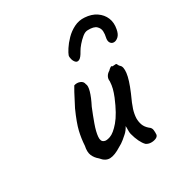

<svg xmlns="http://www.w3.org/2000/svg" viewBox="-145 -700 768 813"><g transform="rotate(-30 238.5 -294.0)"><path d="M338 -2Q328 -12 319.5 -29.5Q311 -47 305 -70Q303 -78 303.5 -90.5Q304 -103 303 -109Q300 -102 293.5 -93.5Q287 -85 281 -80Q277 -76 263 -64.5Q249 -53 235 -46Q202 -25 179 -24Q156 -23 137 -47Q121 -60 113.5 -77.5Q106 -95 112 -123Q114 -158 122 -191.5Q130 -225 155 -281Q176 -322 187 -342.5Q198 -363 201 -367Q216 -372 230 -366.5Q244 -361 246 -347Q252 -337 245 -312Q238 -287 220 -252Q206 -218 194 -184.5Q182 -151 180 -128Q178 -105 192 -100Q201 -95 221.5 -102Q242 -109 269 -140.5Q296 -172 323 -237Q331 -257 335 -272.5Q339 -288 340 -307Q338 -319 343.5 -329.5Q349 -340 361 -347Q365 -352 372 -356.5Q379 -361 381 -356L397 -357Q401 -358 403.5 -351.5Q406 -345 411 -341Q422 -332 418.5 -302Q415 -272 392 -218Q373 -177 366.5 -156Q360 -135 359 -115Q359 -97 364.5 -82Q370 -67 385 -54Q396 -47 397.5 -35.5Q399 -24 398 -12Q396 -3 385 1.5Q374 6 361 5.5Q348 5 338 -2ZM419 -477Q422 -489 421.5 -504Q421 -519 409 -530.5Q397 -542 367 -541Q354 -541 340 -529.5Q326 -518 314 -504Q302 -490 296 -479Q283 -455 272.5 -450Q262 -445 255 -452Q248 -459 245 -470.5Q242 -482 244 -489Q247 -498 258.5 -516Q270 -534 288.5 -553Q307 -572 331 -584Q355 -596 382 -594Q415 -592 438 -576.5Q461 -561 471 -537Q481 -513 475 -483Q471 -461 460 -451Q449 -441 438 -441Q427 -441 421 -450.5Q415 -460 419 -477Z"/></g></svg>

Font: Caveat Medium
Style: Regular
Weight: 500
Designer: Pablo Impallari
Foundry: Pablo Impallari
Version: Version 2.000